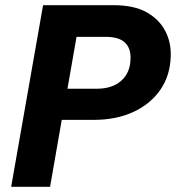

<svg xmlns="http://www.w3.org/2000/svg" viewBox="-20 -720 678 740"><path d="M23 0 146 -700H418Q496 -700 544.5 -673Q593 -646 616.5 -601.5Q640 -557 638 -503Q636 -429 598 -374Q560 -319 494 -288.5Q428 -258 341 -258H218L173 0ZM240 -378H352Q413 -378 447.5 -409Q482 -440 483 -493Q485 -533 462 -555.5Q439 -578 387 -578H275Z"/></svg>

Font: DM Sans 17pt Black
Style: Italic
Weight: 900
Italic angle: -10°
Version: Version 4.004;gftools[0.9.30]